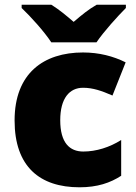

<svg xmlns="http://www.w3.org/2000/svg" viewBox="-20 -786 579 816"><path d="M198 -606H390C421 -652 481 -718 515 -752V-766H391C356 -746 328 -723 293 -693C258 -723 233 -744 198 -766H72V-752C110 -716 168 -652 198 -606ZM318 10C394 10 449 -9 495 -39V-191C446 -160 389 -142 334 -142C276 -142 236 -179 236 -275C236 -368 275 -413 333 -413C375 -413 412 -400 458 -380L514 -521C462 -547 401 -563 333 -563C166 -563 42 -475 42 -274C42 -77 150 10 318 10Z"/></svg>

Font: Noto Sans Thai Looped Black
Style: Regular
Weight: 900
Designer: Sasikarn Vongin, Ben Mitchell
Foundry: The Fontpad Ltd
Version: Version 1.001